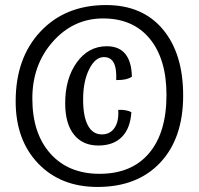

<svg xmlns="http://www.w3.org/2000/svg" viewBox="-20 -719 787 760"><path d="M400 -699Q544 -699 624.5 -603Q705 -507 705 -341Q705 -172 614.5 -75.5Q524 21 366 21Q220 21 131 -72Q42 -165 42 -318Q42 -490 140.5 -594.5Q239 -699 400 -699ZM374 -31Q501 -31 570 -112.5Q639 -194 639 -343Q639 -485 573 -565.5Q507 -646 388 -646Q271 -646 189.5 -554.5Q108 -463 108 -329Q108 -191 179.5 -111Q251 -31 374 -31ZM448 -284Q464 -285 477.5 -282.5Q491 -280 500 -275Q496 -211 462.5 -177Q429 -143 369 -143Q307 -143 272.5 -186.5Q238 -230 238 -310Q238 -408 284 -472Q330 -536 403 -536Q451 -536 476 -505.5Q501 -475 502 -415Q490 -408 476.5 -405Q463 -402 440 -402Q442 -449 430 -471Q418 -493 391 -493Q357 -493 333 -445Q309 -397 309 -325Q309 -258 328 -222.5Q347 -187 383 -187Q416 -187 433.5 -213Q451 -239 448 -284Z"/></svg>

Font: Atma
Style: Regular
Weight: 400
Designer: Gregori Vincens, Jeremie Hornus, Riccardo Olocco, Yoann Minet.
Foundry: black foundry
Version: Version 1.102;PS 1.100;hotconv 1.0.86;makeotf.lib2.5.63406